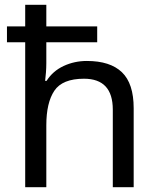

<svg xmlns="http://www.w3.org/2000/svg" viewBox="-20 -780 658 800"><path d="M173 -760V-670H385V-604H173V-517Q173 -498 171.5 -478.5Q170 -459 168 -443H174Q200 -484 245 -505Q290 -526 342 -526Q439 -526 488 -479Q537 -432 537 -329V0H450V-323Q450 -452 330 -452Q240 -452 206.5 -402Q173 -352 173 -258V0H85V-604H9V-670H85V-760Z"/></svg>

Font: Noto Sans Ethiopic
Style: Regular
Weight: 400
Designer: Monotype Design Team
Foundry: Monotype Imaging Inc.
Version: Version 2.102; ttfautohint (v1.8.4.7-5d5b)